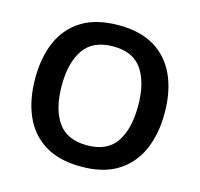

<svg xmlns="http://www.w3.org/2000/svg" viewBox="-106 -839 1003 964"><g transform="rotate(15 395.5 -357.5)"><path d="M732 -358Q732 -247 695 -164.5Q658 -82 584 -36Q510 10 396 10Q281 10 206.5 -36Q132 -82 95.5 -165Q59 -248 59 -359Q59 -470 95.5 -552Q132 -634 206.5 -679.5Q281 -725 397 -725Q510 -725 584 -679.5Q658 -634 695 -551.5Q732 -469 732 -358ZM197 -358Q197 -238 244.5 -169.5Q292 -101 396 -101Q501 -101 547.5 -169.5Q594 -238 594 -358Q594 -478 547.5 -546.5Q501 -615 397 -615Q292 -615 244.5 -546.5Q197 -478 197 -358Z"/></g></svg>

Font: Noto Sans Adlam SemiBold
Style: Regular
Weight: 600
Version: Version 3.001